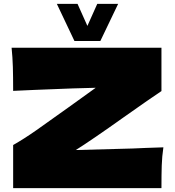

<svg xmlns="http://www.w3.org/2000/svg" viewBox="-20 -973 905 993"><path d="M666 -205Q696 -206 736 -208Q776 -210 825 -211Q818 -164 816.5 -117Q815 -70 815 0H48V-223Q103 -254 168 -299.5Q233 -345 336 -419Q432 -489 475 -519Q396 -518 158 -508Q76 -504 48 -503Q48 -577 46.5 -627Q45 -677 40 -726H815V-502Q762 -467 619 -366Q459 -252 372 -197Q429 -198 666 -205ZM432 -839 483 -953H591L499 -761H365L274 -953H381Z"/></svg>

Font: Dela Gothic One
Style: Regular
Weight: 400
Designer: aratakana
Foundry: aratakana
Version: Version 1.004